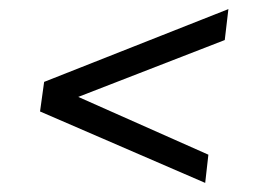

<svg xmlns="http://www.w3.org/2000/svg" viewBox="-20 -560 558 422"><path d="M438 -220 152 -347 474 -472 482 -540 77 -380 68 -315 431 -158Z"/></svg>

Font: United Sans ExtraLight
Style: Italic
Weight: 200
Italic angle: -8°
Designer: Pablo Impallari, Rodrigo Fuenzalida (Modified by Dan O. Williams)
Version: Version 1.000;PS 001.000;hotconv 1.0.88;makeotf.lib2.5.64775